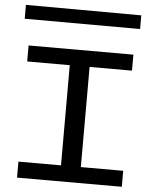

<svg xmlns="http://www.w3.org/2000/svg" viewBox="-59 -944 797 993"><g transform="rotate(5 339.0 -447.0)"><path d="M391 -603V-83H611V0H67V-83H288V-603H67V-686H611V-603ZM634 -821 35 -822V-894L634 -892Z"/></g></svg>

Font: BioRhyme Expanded
Style: Regular
Weight: 400
Width: 7
Designer: Aoife Mooney
Foundry: Aoife Mooney Type
Version: Version 1.000